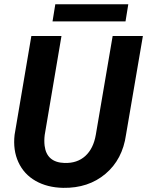

<svg xmlns="http://www.w3.org/2000/svg" viewBox="-20 -882 699 912"><path d="M658.7 -710.9 578.6 -242.2Q562 -124.5 481 -56.2Q399.9 12.2 279.8 10.3Q204.6 8.8 149.2 -22.7Q93.8 -54.2 67.4 -111.6Q41 -168.9 49.3 -241.7L128.9 -710.9H272L192.4 -241.2Q189 -213.9 191.9 -189.9Q201.7 -110.8 286.1 -107.9Q346.7 -106 385.3 -141.1Q423.8 -176.3 435.1 -241.7L515.1 -710.9ZM576.2 -780.3H229.5L242.7 -861.8H589.4Z"/></svg>

Font: RobotoInd
Style: Bold Italic
Weight: 700
Italic angle: -12°
Designer: Google
Version: Version 2.001150; 2014